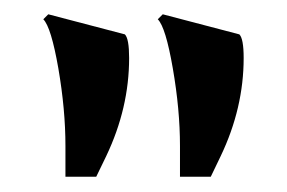

<svg xmlns="http://www.w3.org/2000/svg" viewBox="-20 -749 392 262"><path d="M225.6 -507.8V-549.8Q225.6 -599.6 215.8 -655.8Q206.1 -711.9 195.3 -722.7L202.1 -729.5L306.6 -702.1Q312.5 -696.3 312.5 -669.9Q312.5 -601.6 281.2 -536.1L267.6 -507.8ZM69.3 -507.8V-549.8Q69.3 -599.6 59.6 -655.8Q49.8 -711.9 39.1 -722.7L45.9 -729.5L150.4 -702.1Q156.2 -696.3 156.2 -669.9Q156.2 -601.6 125 -536.1L111.3 -507.8Z"/></svg>

Font: spinweradC
Style: Bold
Weight: 700
Width: 7
Version: Version 0.3